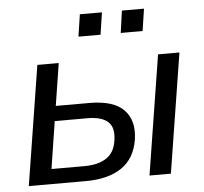

<svg xmlns="http://www.w3.org/2000/svg" viewBox="-51 -752 855 805"><g transform="rotate(-5 377.0 -349.5)"><path d="M38 0 118 -503H208L180 -325H322Q423 -325 466.5 -280Q510 -235 498 -155Q485 -76 428.5 -38Q372 0 278 0ZM546 0 626 -503H716L636 0ZM139 -63H277Q336 -63 370.5 -86Q405 -109 412 -158Q421 -213 394 -237.5Q367 -262 308 -262H170ZM478 -606 491 -699H584L570 -606ZM300 -606 314 -699H407L393 -606Z"/></g></svg>

Font: Mulish Medium
Style: Italic
Weight: 500
Italic angle: -9°
Designer: Vernon Adams
Foundry: Vernon Adams
Version: Version 3.603; ttfautohint (v1.8.3)